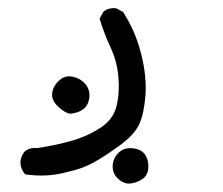

<svg xmlns="http://www.w3.org/2000/svg" viewBox="-20 -104 540 464"><path d="M142.6 311.5Q95.7 325.2 41 317.4Q29.3 304.7 29.3 286.1Q31.2 272.5 39.1 262.7Q50.8 252 69.3 253.9Q120.1 246.1 156.2 235.4Q192.4 224.6 223.1 204.6Q253.9 184.6 261.7 151.9Q269.5 119.1 266.1 81.5Q262.7 43.9 247.1 10.3Q231.4 -23.4 220.7 -58.6L229.5 -75.2Q241.2 -85.9 260.7 -84L277.3 -75.2Q307.6 -28.3 321.3 26.9Q335 82 331.5 126.5Q328.1 170.9 316.4 196.3Q304.7 221.7 268.6 248Q232.4 274.4 204.6 289.6Q176.8 304.7 142.6 311.5ZM289.1 339.8Q274.4 337.9 262.7 325.2Q251 312.5 252.4 294.9Q253.9 277.3 267.1 264.6Q280.3 252 301.3 254.4Q322.3 256.8 331.1 270.5Q339.8 284.2 338.4 302.7Q336.9 321.3 321.3 330.6Q305.7 339.8 289.1 339.8ZM149.4 170.9Q136.7 168.9 120.6 153.8Q104.5 138.7 106 122.1Q107.4 105.5 122.1 91.3Q136.7 77.1 156.2 81.5Q175.8 85.9 187 100.1Q198.2 114.3 195.8 132.3Q193.4 150.4 181.6 159.7Q169.9 168.9 149.4 170.9Z"/></svg>

Font: JasonHandwriting1
Style: Regular
Weight: 400
Version: Version 1.48.20